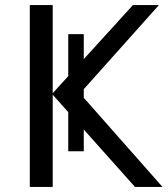

<svg xmlns="http://www.w3.org/2000/svg" viewBox="-20 -734 658 754"><path d="M309 -140H248V-600H309ZM618 0H510L187 -362V0H97V-714H187V-368L502 -714H604L294 -367Z"/></svg>

Font: Noto IKEA Simplified Chinese
Style: Regular
Weight: 400
Designer: Monotype Design Team
Foundry: Monotype Imaging Inc.
Version: Version 1.100